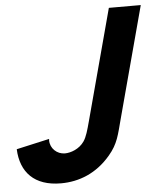

<svg xmlns="http://www.w3.org/2000/svg" viewBox="-108 -766 691 827"><g transform="rotate(-5 238.0 -352.5)"><path d="M122.5 15C201.5 15 277.6 -15 337.6 -86C378.5 -134 384.4 -171 402.9 -240L531.5 -720H393.5L264.9 -240C254.9 -203 247.4 -175 234.3 -156C213 -125 175.6 -112 150.6 -112C115.8 -112 87.4 -139.4 87.4 -173.5C87.4 -175.6 87.5 -177.8 87.8 -180L-54.8 -148C-50.6 -48 7.5 15 122.5 15Z"/></g></svg>

Font: Manrope
Style: ExtraBoldItalic
Weight: 800
Italic angle: -15°
Designer: Mikhail Sharanda
Foundry: Mikhail Sharanda
Version: Version 4.502;hotconv 1.0.109;makeotfexe 2.5.65596